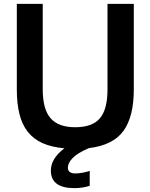

<svg xmlns="http://www.w3.org/2000/svg" viewBox="-20 -760 778 993"><path d="M365 213Q243 213 243 122Q243 60 313 7Q246 1 199.5 -20Q153 -41 123.5 -78.5Q94 -116 80.5 -170.5Q67 -225 67 -297V-740H201V-298Q201 -195 241.5 -148.5Q282 -102 369 -102Q457 -102 496.5 -148Q536 -194 536 -298V-740H672V-297Q672 -157 618.5 -83Q565 -9 440 6Q381 31 356 57Q331 83 331 107Q331 137 370 137Q385 137 405.5 133.5Q426 130 444 124V201Q406 213 365 213Z"/></svg>

Font: Encode Sans Narrow
Style: SemiBold
Weight: 600
Designer: Pablo Impallari, Andres Torresi
Foundry: Pablo Impallari, Andres Torresi
Version: Version 1.000; ttfautohint (v1.00) -l 8 -r 50 -G 200 -x 14 -